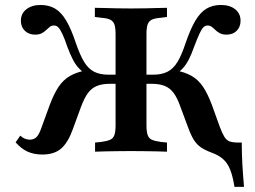

<svg xmlns="http://www.w3.org/2000/svg" viewBox="-20 -602 1013 762"><path d="M910.5 139.5Q904 97.6 893.5 71.4Q883.1 45.2 865.3 29.4Q847.6 13.7 818.5 3.2Q792.7 -6.5 776.6 -17.7Q760.5 -29 749.2 -47.2Q737.9 -65.3 726.6 -96L696 -178.2Q683.9 -212.9 669.4 -232.7Q654.8 -252.4 633.9 -260.9Q612.9 -269.4 582.3 -269.4H545.2V-305.6H587.9Q621.8 -305.6 644.8 -317.3Q667.7 -329 684.3 -356Q700.8 -383.1 716.1 -429.8Q735.5 -486.3 755.2 -519.8Q775 -553.2 799.6 -567.7Q824.2 -582.3 856.5 -582.3Q891.9 -582.3 913.3 -565.3Q934.7 -548.4 934.7 -519.4Q934.7 -495.2 919.4 -479.8Q904 -464.5 879 -464.5Q862.9 -464.5 852.4 -470.2Q841.9 -475.8 834.7 -483.1Q827.4 -490.3 820.2 -495.6Q812.9 -500.8 804 -500.8Q794.4 -500.8 787.1 -493.5Q779.8 -486.3 771.4 -467.7Q762.9 -449.2 750 -415.3Q739.5 -385.5 729 -365.3Q718.5 -345.2 706 -331.5Q693.5 -317.7 676.6 -308.1L673.4 -323.4Q713.7 -316.1 740.3 -300.8Q766.9 -285.5 785.5 -258.1Q804 -230.6 821 -185.5L852.4 -98.4Q862.1 -72.6 870.6 -58.9Q879 -45.2 891.5 -40.7Q904 -36.3 925 -36.3H939.5Q939.5 6.5 941.9 50.4Q944.4 94.4 948.4 139.5ZM148.4 11.3Q114.5 11.3 89.1 -0.4Q63.7 -12.1 41.9 -37.1L60.5 -63.7Q69.4 -55.6 77.8 -52Q86.3 -48.4 96.8 -47.6Q113.7 -47.6 123.8 -56.9Q133.9 -66.1 142.7 -90.3L177.4 -185.5Q194.4 -230.6 212.9 -258.1Q231.5 -285.5 258.1 -300.8Q284.7 -316.1 325 -323.4L321.8 -308.1Q305.6 -317.7 292.7 -331.5Q279.8 -345.2 269.4 -365.3Q258.9 -385.5 247.6 -415.3Q236.3 -449.2 227.4 -467.7Q218.5 -486.3 211.3 -493.5Q204 -500.8 194.4 -500.8Q184.7 -500.8 177.8 -495.6Q171 -490.3 163.7 -483.1Q156.5 -475.8 146 -470.2Q135.5 -464.5 119.4 -464.5Q94.4 -464.5 78.6 -479.8Q62.9 -495.2 62.9 -519.4Q62.9 -548.4 84.7 -565.3Q106.5 -582.3 141.1 -582.3Q174.2 -582.3 198.8 -567.7Q223.4 -553.2 243.1 -519.8Q262.9 -486.3 281.5 -429.8Q297.6 -383.1 314.1 -356Q330.6 -329 353.6 -317.3Q376.6 -305.6 410.5 -305.6H453.2V-269.4H416.1Q385.5 -269.4 364.5 -260.9Q343.5 -252.4 329 -232.7Q314.5 -212.9 301.6 -178.2L268.5 -87.9Q249.2 -34.7 221.8 -11.7Q194.4 11.3 148.4 11.3ZM490.3 -2.4Q467.7 -2.4 442.7 -2Q417.7 -1.6 395.6 -1.2Q373.4 -0.8 357.3 0V-36.3L381.5 -38.7Q405.6 -41.9 417.7 -47.6Q429.8 -53.2 434.3 -66.9Q438.7 -80.6 438.7 -105.6V-465.3Q438.7 -491.1 434.3 -504.4Q429.8 -517.7 417.7 -523.8Q405.6 -529.8 381.5 -531.5L356.5 -534.7V-571Q372.6 -571 395.6 -570.2Q418.5 -569.4 443.5 -569Q468.5 -568.5 490.3 -568.5H499.2H508.9Q532.3 -568.5 556.9 -569Q581.5 -569.4 604.4 -570.2Q627.4 -571 642.7 -571V-534.7L618.5 -531.5Q594.4 -529.8 582.3 -523.8Q570.2 -517.7 565.7 -504.4Q561.3 -491.1 561.3 -465.3V-105.6Q561.3 -80.6 565.7 -66.9Q570.2 -53.2 582.3 -47.6Q594.4 -41.9 618.5 -38.7L642.7 -36.3V0Q626.6 -0.8 604 -1.2Q581.5 -1.6 556.9 -2Q532.3 -2.4 509.7 -2.4H499.2Z"/></svg>

Font: Playfair 9pt
Style: Bold
Weight: 700
Designer: Claus Eggers Sørensen
Foundry: Claus Eggers Sørensen
Version: Version 2.203